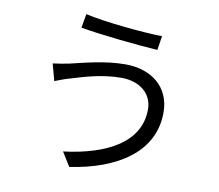

<svg xmlns="http://www.w3.org/2000/svg" viewBox="-87 -885 1174 1031"><g transform="rotate(10 500.0 -369.0)"><path d="M717 -335C717 -157 547 -63 307 -33L354 43C611 5 802 -117 802 -332C802 -473 697 -552 556 -552C443 -552 330 -520 260 -504C231 -498 197 -492 170 -489L195 -397C219 -406 248 -418 278 -426C337 -443 434 -477 548 -477C650 -477 717 -418 717 -335ZM302 -781 289 -705C401 -685 601 -665 711 -658L723 -735C626 -736 411 -756 302 -781Z"/></g></svg>

Font: Noto Sans Mono CJK JP Regular
Style: Regular
Weight: 400
Designer: Ryoko NISHIZUKA (kana & ideographs); Paul D. Hunt (Latin, Greek & Cyrillic); Wenlong ZHANG (bopomofo); Sandoll Communica
Foundry: Adobe Systems Incorporated
Version: Version 1.004;PS 1.004;hotconv 1.0.82;makeotf.lib2.5.63406